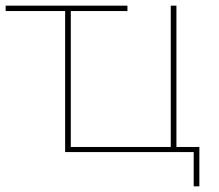

<svg xmlns="http://www.w3.org/2000/svg" viewBox="-24 -537 773 678"><path d="M-4 -498H206V0H660V121H680V-18H599V-517H579V-18H226V-498H426V-517H-4Z"/></svg>

Font: Montserrat-Alt1 Thin
Style: Regular
Weight: 100
Designer: Differentunic
Foundry: Differentunic
Version: Version 7.222